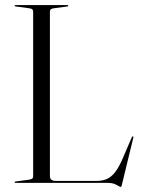

<svg xmlns="http://www.w3.org/2000/svg" viewBox="-20 -720 556 756"><path d="M245 -694.5 192.5 -687.5Q184 -686.5 180.2 -683.5Q176.5 -680.5 176.5 -674.5V-26.5Q176.5 -16.5 182.8 -12Q189 -7.5 201 -7.5H358.5Q382.5 -7.5 400.2 -15Q418 -22.5 433.2 -42Q448.5 -61.5 464 -98L498.5 -178.5Q499.5 -180.5 500.5 -181.8Q501.5 -183 503 -183Q504.5 -182.5 505 -180.8Q505.5 -179 504.5 -176L460 7Q458.5 12.5 457.8 14.2Q457 16 456 16Q452 16 446 12Q440 8 429.8 4Q419.5 0 402 0H41.5Q39.5 0 38.5 -1Q37.5 -2 37.5 -2.5Q37.5 -5 42 -5.5L94.5 -12.5Q103 -14 106.8 -16.8Q110.5 -19.5 110.5 -25.5V-674.5Q110.5 -680.5 106.8 -683.5Q103 -686.5 94.5 -687.5L42 -694.5Q37.5 -695 37.5 -697.5Q37.5 -698.5 38.5 -699.2Q39.5 -700 41.5 -700H245.5Q247.5 -700 248.2 -699.2Q249 -698.5 249 -697.5Q249 -695 245 -694.5Z"/></svg>

Font: Fraunces 120pt Light
Style: Regular
Weight: 300
Version: Version 1.000;[b76b70a41]